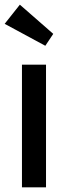

<svg xmlns="http://www.w3.org/2000/svg" viewBox="-24 -802 287 822"><path d="M70 0V-525H173V0ZM170 -606 -4 -700 61 -782 204 -657Z"/></svg>

Font: Lexend Deca
Style: Regular
Weight: 400
Designer: Bonnie Shaver-Troup, Thomas Jockin
Foundry: Lexend
Version: Version 1.008; ttfautohint (v1.8.4.7-5d5b)